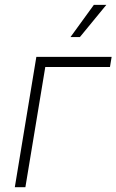

<svg xmlns="http://www.w3.org/2000/svg" viewBox="-20 -777 483 797"><path d="M443.4 -541 436.5 -499H168L85.4 0H41.5L130.9 -541ZM272.5 -623 369.6 -756.8H421.4L311.5 -623Z"/></svg>

Font: Inter 17pt ExtraLight
Style: Italic
Weight: 250
Italic angle: -9.3988°
Version: Version 4.001;git-66647c0bb